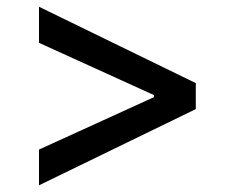

<svg xmlns="http://www.w3.org/2000/svg" viewBox="-20 -575 684 577"><path d="M568.4 -247.1 97.2 -18.1V-125.5L446.3 -284.7L442.4 -278.8V-293.9L446.3 -287.6L97.2 -446.3V-554.7L568.4 -325.2Z"/></svg>

Font: Inter 28pt Medium
Style: Regular
Weight: 500
Designer: Rasmus Andersson
Foundry: rsms
Version: Version 4.001;git-66647c0bb